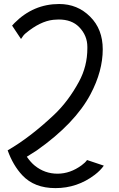

<svg xmlns="http://www.w3.org/2000/svg" viewBox="-20 -758 602 968"><path d="M259.3 190.4Q153.3 190.4 92.8 126Q45.9 76.2 18.6 0Q131.8 -65.4 252 -178.7Q323.7 -246.1 377.9 -345.7Q420.4 -423.8 420.4 -514.2Q420.4 -517.6 420.4 -521.5Q420.4 -579.1 378.9 -621.6Q341.8 -659.7 275.9 -659.7Q262.7 -659.7 249 -658.2Q182.1 -650.9 108.9 -589.8Q97.7 -580.6 85.9 -561.5L41 -628.9Q46.9 -635.7 53.2 -642.1Q148.4 -737.8 278.3 -737.8Q370.6 -737.8 434.1 -674.3Q498 -611.3 498 -509.3Q498 -399.4 436.5 -283.2Q358.4 -135.7 166 0L115.2 32.2Q135.3 61 155.3 77.1Q205.6 117.7 270 117.7H271Q334.5 117.2 391.6 75.2Q409.7 62 418.9 48.8L503.4 77.1Q486.3 101.6 457.5 123.5Q369.6 190.4 259.3 190.4Z"/></svg>

Font: NovaMono
Style: Regular
Weight: 400
Monospace: yes
Version: Version 1.2